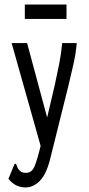

<svg xmlns="http://www.w3.org/2000/svg" viewBox="-20 -649 390 843"><path d="M92 174Q47 174 17 136L41 78L45 69L51 72Q54 80 57.5 88Q61 96 73 106Q83 110 94 110Q120 110 132 80.5Q144 51 158 -7V-10L31 -460H99L187 -133L221 -278Q231 -324 240 -369Q249 -414 253 -460H317Q313 -413 302 -365Q291 -317 280 -271L200 50Q183 117 154.5 145.5Q126 174 92 174ZM89 -566V-629H272V-566Z"/></svg>

Font: Inconsolata ExtraCondensed Medium
Style: Regular
Weight: 500
Width: 2
Monospace: yes
Designer: Raph Levien, Cyreal, Brenton Simpson
Foundry: Raph Levien, Cyreal, Google
Version: Version 3.001; ttfautohint (v1.8.2.53-6de2)